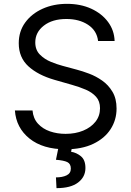

<svg xmlns="http://www.w3.org/2000/svg" viewBox="-20 -757 678 990"><path d="M485.8 -545.5Q479.4 -599.4 433.9 -629.3Q388.5 -659.1 322.4 -659.1Q250 -659.1 206 -624.8Q161.9 -590.6 161.9 -538.4Q161.9 -499.3 185.9 -475.3Q209.9 -451.3 242.7 -438Q275.6 -424.7 302.6 -417.6L376.4 -397.7Q404.8 -390.3 439.8 -377.1Q474.8 -364 506.9 -341.4Q539.1 -318.9 560 -283.7Q581 -248.6 581 -197.4Q581 -138.5 550.2 -90.9Q519.5 -43.3 460.8 -15.3Q402 12.8 318.2 12.8Q201 12.8 132.1 -42.6Q63.2 -98 56.8 -187.5H147.7Q151.3 -146.3 175.6 -119.5Q199.9 -92.7 237.4 -79.7Q274.9 -66.8 318.2 -66.8Q368.6 -66.8 408.7 -83.3Q448.9 -99.8 472.3 -129.4Q495.7 -159.1 495.7 -198.9Q495.7 -235.1 475.5 -257.8Q455.3 -280.5 422.2 -294.7Q389.2 -308.9 350.9 -319.6L261.4 -345.2Q176.1 -369.7 126.4 -415.1Q76.7 -460.6 76.7 -534.1Q76.7 -595.2 109.9 -640.8Q143.1 -686.4 199.4 -711.8Q255.7 -737.2 325.3 -737.2Q395.6 -737.2 450.3 -712.2Q505 -687.1 537.1 -643.8Q569.2 -600.5 571 -545.5ZM282.7 -2.8H352.3L346.6 25.6Q374.3 29.8 397.4 48.8Q420.5 67.8 420.5 109.4Q420.5 155.2 382.6 184.1Q344.8 213.1 271.3 213.1L268.5 157.7Q301.5 157.7 323.3 147.2Q345.2 136.7 345.2 112.2Q345.2 87.7 327.1 78.8Q308.9 70 268.5 66.8Z"/></svg>

Font: Inter Alia
Style: Regular
Weight: 400
Designer: Rasmus Andersson (Latin, Greek, Cyrillic etc.) and Evan from Shavian.info (Shavian, old style figures)
Foundry: Shavian.info
Version: Version 0.001;git-37ab20767